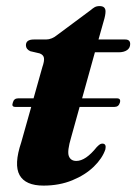

<svg xmlns="http://www.w3.org/2000/svg" viewBox="-20 -584 437 615"><path d="M21 -255Q24.5 -269 38 -269H87.5L115.5 -368.5Q122.5 -388.5 120.8 -398.5Q119 -408.5 107 -413L77 -420Q63 -426.5 63 -439Q63 -457.5 88.5 -457.5H127.5Q146 -457.5 164 -472.5L271 -552Q276 -556.5 282.5 -560.5Q289 -564.5 299 -564.5Q318 -564.5 318 -547.5Q318 -535.5 312 -516L295.5 -457.5H381Q397 -457.5 397 -443Q397 -430.5 387 -423.5Q377 -416.5 360 -416.5H284L243 -269H354.5Q368 -269 364 -255Q360 -241.5 346.5 -241.5H235L208 -144.5Q194.5 -99.5 200.5 -84Q206.5 -68.5 224.5 -68.5Q254.5 -68.5 290 -113Q297 -120 300.5 -122Q304 -124 308.5 -124Q321.5 -123.5 317.5 -105.5Q308 -77 280.5 -50.2Q253 -23.5 211.5 -6.5Q170 10.5 119.5 10.5Q61.5 10.5 42.8 -23Q24 -56.5 48 -128L80 -241.5H29.5Q16 -241.5 21 -255Z"/></svg>

Font: Fraunces 72pt S000
Style: Bold Italic
Weight: 700
Italic angle: -16°
Version: Version 1.000; ttfautohint (v1.8.3)